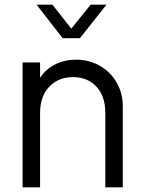

<svg xmlns="http://www.w3.org/2000/svg" viewBox="-20 -804 613 824"><path d="M77 -536H152V-470Q176 -507 216.5 -527.5Q257 -548 306 -548Q362 -548 408 -522Q454 -496 480.5 -450Q507 -404 507 -348V0H432V-319Q432 -391 394 -432Q356 -473 293 -473Q230 -473 191 -431.5Q152 -390 152 -319V0H77ZM137 -784H205L286 -681L369 -784H437L323 -640H249Z"/></svg>

Font: Evergrow Sans 
Style: Regular
Weight: 400
Foundry: 10Web
Version: Version 1.000